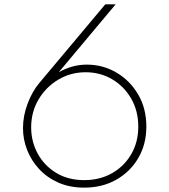

<svg xmlns="http://www.w3.org/2000/svg" viewBox="-20 -845 777 881"><path d="M366.5 16Q449 16 513.2 -20.2Q577.5 -56.5 614.5 -119.8Q651.5 -183 651.5 -264Q651.5 -347.5 614 -411.5Q576.5 -475.5 514.2 -512Q452 -548.5 378.5 -548.5Q344.5 -548.5 312.8 -539.8Q281 -531 250 -514L510.5 -825H463L161 -465Q128 -426 106.8 -369.8Q85.5 -313.5 85.5 -257Q85.5 -205.5 104.5 -156.8Q123.5 -108 159.8 -69Q196 -30 248 -7Q300 16 366.5 16ZM366.5 -18.5Q292.5 -18.5 237.8 -51.8Q183 -85 153 -140.2Q123 -195.5 123 -260.5Q123 -331.5 157 -388.8Q191 -446 247.8 -479.8Q304.5 -513.5 373 -513.5Q440 -513.5 494.8 -481.2Q549.5 -449 582 -392.5Q614.5 -336 614.5 -264Q614.5 -193 582.2 -137.5Q550 -82 494 -50.2Q438 -18.5 366.5 -18.5Z"/></svg>

Font: Spartan ExtraLight
Style: Regular
Weight: 200
Designer: Matt Bailey, Mirko Velimirovic
Foundry: Matt Bailey
Version: Version 1.003; ttfautohint (v1.8.3)